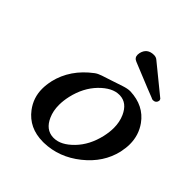

<svg xmlns="http://www.w3.org/2000/svg" viewBox="-194 -826 981 981"><g transform="rotate(45 296.5 -335.5)"><path d="M502.4 -530.8Q500 -530.8 318.8 -605Q297.4 -613.3 297.4 -634.8Q297.4 -640.6 298.8 -647.5Q309.6 -693.4 357.9 -693.4Q373 -693.4 383.3 -684.6L539.1 -557.6Q543.5 -550.8 541.5 -543.9Q537.1 -525.9 516.6 -525.9Q511.2 -525.9 502.4 -530.8ZM376 -424.3Q325.7 -424.3 273.4 -371.1Q221.7 -317.9 202.6 -234.9Q194.8 -200.2 194.8 -169.4Q194.8 -127 210 -92.8Q236.3 -33.2 290.5 -30.8H296.9Q347.2 -31.2 398.4 -84Q449.7 -136.7 468.8 -219.7Q476.6 -254.4 476.6 -284.7Q476.6 -327.1 460.9 -362.3Q434.1 -421.9 381.3 -424.3ZM586.4 -224.1Q563 -123 473.6 -51.8Q384.3 19.5 277.3 22H269.5Q169.9 21.5 114.3 -51.8Q75.7 -103 75.7 -167Q75.7 -195.8 82.5 -225.6V-227.1Q108.4 -337.4 209 -413.1Q222.7 -423.3 243.7 -430.2Q264.6 -436.5 295.9 -447.3Q327.1 -458 356 -467.3Q384.3 -476.6 402.3 -476.6H404.3Q504.4 -472.7 556.6 -399.9Q593.3 -348.6 593.3 -283.7Q593.3 -256.8 586.9 -227.1Z"/></g></svg>

Font: Caudex
Style: Bold
Weight: 700
Italic angle: -13°
Version: Version 1.04